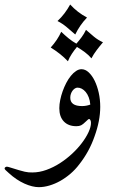

<svg xmlns="http://www.w3.org/2000/svg" viewBox="-93 -645 541 829"><path d="M291.5 -131.3Q288.6 -131.3 276.4 -119.1Q265.1 -107.9 257.1 -104Q249 -100.1 236.8 -100.1Q202.1 -100.1 182.6 -120.6Q163.1 -141.1 163.1 -177.7Q163.1 -194.3 167 -213.4Q170.9 -232.4 177.5 -251Q184.1 -269.5 193.1 -286.9Q202.1 -304.2 212.9 -317.4Q223.6 -330.6 235.4 -338.4Q247.1 -346.2 258.8 -346.2Q275.4 -346.2 290 -332.5Q304.7 -318.8 315.7 -296.4Q326.7 -273.9 333.3 -244.6Q339.8 -215.3 339.8 -183.6Q339.8 -124 315.4 -56.6Q292.5 9.8 249 64.9Q232.4 86.9 211.4 105Q190.4 123 167.5 136Q144.5 148.9 120.6 156Q96.7 163.1 74.2 163.1Q61 163.1 45.2 159.2Q29.3 155.3 12.5 147.7Q-4.4 140.1 -21.5 128.7Q-38.6 117.2 -54.7 102.5Q-64 94.2 -68.6 89.8Q-73.2 85.4 -73.2 82Q-73.2 79.6 -70.1 77.1Q-66.9 74.7 -63.5 74.7Q-59.6 74.7 -50.8 77.6Q-25.9 85.4 -11 89.8Q3.9 94.2 13.7 96.4Q23.4 98.6 30.5 99.1Q37.6 99.6 46.9 99.6Q76.7 99.6 107.2 88.6Q137.7 77.6 165.8 59.6Q193.8 41.5 218.3 18.8Q242.7 -3.9 260.7 -27.8Q278.8 -51.8 289.3 -74.5Q299.8 -97.2 299.8 -114.7Q299.8 -122.1 297.1 -126.7Q294.4 -131.3 291.5 -131.3ZM296.9 -193.4Q295.4 -211.4 290 -225.1Q284.7 -238.8 276.9 -248Q269 -257.3 260 -262Q251 -266.6 241.7 -266.6Q235.8 -266.6 230.2 -262.9Q224.6 -259.3 220.2 -253.4Q215.8 -247.6 213.1 -239.7Q210.4 -231.9 210.4 -223.1Q210.4 -187 261.2 -187Q279.3 -187 296.9 -193.4ZM231.9 -496.1Q213.9 -511.7 195.6 -527.3Q177.2 -543 155.3 -554.2Q172.4 -570.3 185.5 -587.6Q198.7 -605 210 -625.5Q241.7 -590.8 282.7 -569.3Q251.5 -536.6 231.9 -496.1ZM200.2 -380.4Q184.6 -397 166.3 -411.6Q147.9 -426.3 126 -439.9Q140.6 -456.1 151.9 -472.9Q163.1 -489.7 171.4 -507.8Q186.5 -493.2 202.9 -479.7Q219.2 -466.3 236.8 -456.5Q248.5 -469.7 259.5 -484.6Q270.5 -499.5 278.3 -516.1Q294.9 -501.5 312.5 -486.8Q330.1 -472.2 351.6 -462.4Q337.4 -445.8 324.5 -428.7Q311.5 -411.6 301.8 -393.1Q290 -407.2 273.7 -419.4Q257.3 -431.6 239.3 -442.4Q227.5 -428.2 217.3 -412.8Q207 -397.5 200.2 -380.4Z"/></svg>

Font: HM XNiloofar
Style: Regular
Weight: 400
Designer: Hossein Movahhedian
Version: Version 2.8, 2015